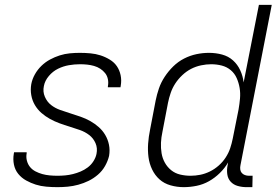

<svg xmlns="http://www.w3.org/2000/svg" viewBox="-20 -760 1141 792"><path d="M217 12Q194 12 171 10Q148 8 127.5 1.5Q107 -5 88 -15.5Q69 -26 55.5 -42.5Q42 -59 37.5 -81Q33 -103 37 -126L38 -132H90V-128Q87 -112 91 -97Q95 -82 104 -71Q113 -60 126.5 -53Q140 -46 154.5 -42Q169 -38 185 -36.5Q201 -35 217 -35Q233 -35 249 -36.5Q265 -38 281 -42Q297 -46 312.5 -52.5Q328 -59 342 -69.5Q356 -80 365.5 -95Q375 -110 378 -125Q383 -149 374 -169.5Q365 -190 348 -203Q331 -216 310 -223.5Q289 -231 267.5 -237.5Q246 -244 225.5 -251.5Q205 -259 186 -269.5Q167 -280 151 -294Q135 -308 124 -326.5Q113 -345 109 -367.5Q105 -390 109 -413Q113 -434 124 -453.5Q135 -473 151 -488.5Q167 -504 186.5 -514.5Q206 -525 226.5 -531.5Q247 -538 268 -540Q289 -542 309 -542Q331 -542 353 -540Q375 -538 395 -531.5Q415 -525 433 -514Q451 -503 462 -487Q473 -471 477.5 -450Q482 -429 478 -406L477 -400H425V-404Q428 -419 425 -433.5Q422 -448 413.5 -458.5Q405 -469 393.5 -476.5Q382 -484 368 -488Q354 -492 339.5 -493.5Q325 -495 310 -495Q287 -495 264 -491Q241 -487 219.5 -476.5Q198 -466 181.5 -446.5Q165 -427 161 -405Q156 -382 165 -361Q174 -340 190.5 -327Q207 -314 228 -306.5Q249 -299 270 -292.5Q291 -286 312.5 -278.5Q334 -271 352.5 -260.5Q371 -250 387 -236Q403 -222 414 -203.5Q425 -185 429.5 -163Q434 -141 430 -117Q425 -96 413.5 -75.5Q402 -55 384 -39.5Q366 -24 345.5 -14Q325 -4 303 2Q281 8 259.5 10Q238 12 217 12Z M738 12Q710 12 683.5 4.5Q657 -3 638 -20Q619 -37 607.5 -61Q596 -85 592.5 -112Q589 -139 591 -167.5Q593 -196 599 -225L622 -345Q627 -370 635.5 -395Q644 -420 659.5 -443.5Q675 -467 695 -486.5Q715 -506 739.5 -518.5Q764 -531 790 -536.5Q816 -542 842 -542Q870 -542 896 -535Q922 -528 941 -511Q960 -494 971 -470Q982 -446 985 -420L1048 -740H1101L972 -79Q970 -70 971 -61.5Q972 -53 977 -47Q982 -41 990 -38Q998 -35 1007 -35H1022L1021 12H997Q978 12 960.5 7Q943 2 931.5 -10.5Q920 -23 917.5 -41.5Q915 -60 919 -79L921 -90Q907 -66 886.5 -46Q866 -26 842 -12.5Q818 1 791 6.5Q764 12 738 12ZM766 -35Q786 -35 806 -39Q826 -43 845.5 -52.5Q865 -62 882 -77Q899 -92 911 -110.5Q923 -129 929.5 -148.5Q936 -168 940 -188L964 -308Q968 -331 970 -353.5Q972 -376 968.5 -397Q965 -418 956.5 -437.5Q948 -457 932 -470.5Q916 -484 895 -489.5Q874 -495 851 -495Q831 -495 809.5 -490.5Q788 -486 768.5 -476Q749 -466 732 -450Q715 -434 703 -415.5Q691 -397 684 -376.5Q677 -356 673 -336L650 -216Q645 -193 644 -171Q643 -149 646.5 -128Q650 -107 660 -89Q670 -71 686 -58Q702 -45 723 -40Q744 -35 766 -35Z"/></svg>

Font: Lode Dark Term
Style: Italic
Weight: 400
Italic angle: -11°
Monospace: yes
Designer: Belleve Invis
Foundry: Belleve Invis
Version: Version 29.2.0